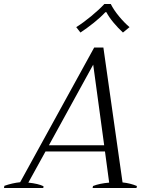

<svg xmlns="http://www.w3.org/2000/svg" viewBox="-52 -942 749 962"><path d="M351 -779 330 -806Q365 -828 404.5 -860.5Q444 -893 471 -922H503Q518 -892 544.5 -860Q571 -828 597 -806L564 -779Q540 -801 517 -828.5Q494 -856 481 -881H476Q452 -855 417.5 -827.5Q383 -800 351 -779ZM634 -10 632 0H412L414 -10Q447 -23 495 -27L474 -183H176L90 -27Q139 -22 166 -9L165 0H-32L-30 -11Q10 -25 49 -29L420 -704H466L562 -28Q601 -24 634 -10ZM470 -214 415 -618 193 -214Z"/></svg>

Font: Trirong Light
Style: Italic
Weight: 300
Italic angle: -12°
Designer: Katatrad Team
Foundry: CadsonDemak
Version: Version 1.001